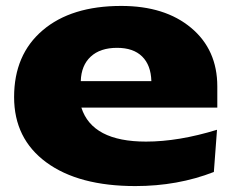

<svg xmlns="http://www.w3.org/2000/svg" viewBox="-20 -608 788 651"><path d="M27.8 -278.8Q27.8 -422.9 124.8 -505.4Q221.7 -587.9 391.1 -587.9Q539.1 -587.9 627.9 -513.7Q716.8 -439.5 716.8 -314.9V-243.2H255.9Q292.5 -127.9 475.1 -127.9Q585.4 -127.9 715.8 -168L705.1 -24.9Q582.5 22.9 439 22.9Q246.6 22.9 137.2 -57.4Q27.8 -137.7 27.8 -278.8ZM493.2 -333Q491.7 -387.2 461.9 -416.5Q432.1 -445.8 377 -445.8Q319.8 -445.8 287.6 -416Q255.4 -386.2 253.9 -333Z"/></svg>

Font: Mattone
Style: Bold
Weight: 700
Width: 6
Designer: Nunzio Mazzaferro
Foundry: Collletttivo
Version: Version 2.000;Glyphs 3.2 (3217)